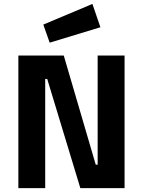

<svg xmlns="http://www.w3.org/2000/svg" viewBox="-20 -965 733 985"><path d="M202.1 -838.9 454.1 -944.8 495.1 -825.2 234.9 -746.1ZM74.2 0V-680.2H307.1L471.2 -120.1H481V-680.2H619.1V0H392.1L222.2 -560.1H211.9V0Z"/></svg>

Font: TitilliumWeb-Bold
Style: Bold
Weight: 700
Version: Version 1.001;PS 57.000;hotconv 1.0.70;makeotf.lib2.5.55311